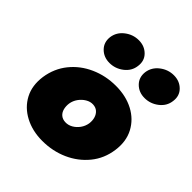

<svg xmlns="http://www.w3.org/2000/svg" viewBox="-198 -865 1014 1014"><g transform="rotate(45 308.5 -358.5)"><path d="M40 -231Q30 -159 58.5 -105Q87 -51 144.5 -20.5Q202 10 276 10Q353 10 419 -19.5Q485 -49 529 -103Q573 -157 583 -230Q593 -302 564 -356.5Q535 -411 478 -441Q421 -471 346 -471Q270 -471 204 -441.5Q138 -412 94.5 -358Q51 -304 40 -231ZM237 -230Q241 -254 255 -273.5Q269 -293 289 -305Q309 -317 330 -316Q351 -315 364.5 -303Q378 -291 383.5 -272Q389 -253 386 -231Q382 -207 368 -187.5Q354 -168 334 -156.5Q314 -145 292 -146Q271 -147 257.5 -158.5Q244 -170 239 -189Q234 -208 237 -230ZM404 -631Q399 -588 427 -560Q455 -532 498 -532Q541 -532 576 -559Q611 -586 616 -628Q622 -671 594 -699Q566 -727 523 -727Q480 -727 445 -700Q410 -673 404 -631ZM142 -631Q137 -588 165 -560Q193 -532 236 -532Q279 -532 314 -559Q349 -586 354 -628Q360 -671 332 -699Q304 -727 261 -727Q218 -727 183 -700Q148 -673 142 -631Z"/></g></svg>

Font: Jost Black
Style: Italic
Weight: 900
Italic angle: -5°
Version: Version 3.710